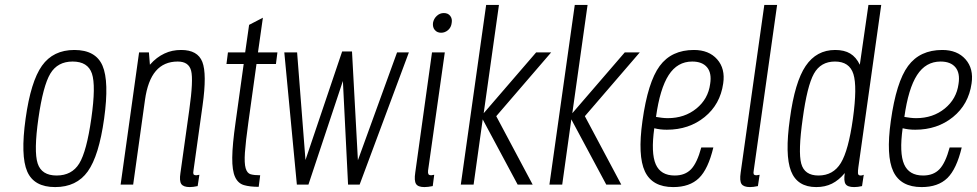

<svg xmlns="http://www.w3.org/2000/svg" viewBox="-20 -750 3969 780"><path d="M84 -268Q63 -117 90.5 -53.5Q118 10 204 10Q291 10 336.5 -53.5Q382 -117 403 -268Q424 -419 396.5 -483Q369 -547 282 -547Q196 -547 150.5 -483Q105 -419 84 -268ZM136 -269Q155 -402 184.5 -451Q214 -500 275 -500Q337 -500 353.5 -451Q370 -402 351 -269Q332 -135 302 -86Q272 -37 210 -37Q149 -37 133 -86Q117 -135 136 -269Z M702 -500Q747 -500 756.5 -462.5Q766 -425 749 -304L713 -47Q708 -15 716.5 -2.5Q725 10 751 10Q758 10 765.5 9Q773 8 783 6L790 -40Q780 -38 778 -38Q768 -38 766 -42.5Q764 -47 766 -57L803 -322Q821 -450 802 -498.5Q783 -547 716 -547Q697 -547 680.5 -543.5Q664 -540 648 -532.5Q632 -525 617.5 -514Q603 -503 589 -487L585 -537H545L470 0H521L569 -344Q580 -423 613 -461.5Q646 -500 702 -500Z M906 -537 900 -490H970L937 -253Q924 -162 923.5 -109.5Q923 -57 935 -31Q947 -5 971 2Q995 9 1031 9L1037 -38Q1013 -38 998.5 -42Q984 -46 978 -66.5Q972 -87 975 -130.5Q978 -174 989 -253L1022 -490H1101L1107 -537H1028L1048 -678L992 -649L976 -537Z M1186 0H1233L1373 -421L1394 0H1441L1641 -537H1593L1434 -99L1410 -541H1370L1221 -100L1187 -537H1135Z M1739 -657Q1737 -639 1746.5 -628Q1756 -617 1772 -617Q1788 -617 1800.5 -628Q1813 -639 1815 -657Q1818 -674 1809 -685.5Q1800 -697 1783 -697Q1767 -697 1754.5 -685.5Q1742 -674 1739 -657ZM1735 -537 1667 -49Q1662 -16 1670 -3Q1678 10 1704 10Q1712 10 1719.5 9Q1727 8 1738 6L1744 -40Q1734 -38 1732 -38Q1723 -38 1720.5 -42.5Q1718 -47 1719 -57L1787 -537Z M1852 0H1904L1941 -265L2083 0H2144L1996 -278L2219 -537H2158L1945 -290L2007 -730H1955Z M2212 0H2264L2301 -265L2443 0H2504L2356 -278L2579 -537H2518L2305 -290L2367 -730H2315Z M2590 -259Q2570 -117 2600 -53.5Q2630 10 2715 10Q2782 10 2819.5 -26.5Q2857 -63 2878 -151H2829Q2812 -88 2787.5 -62.5Q2763 -37 2721 -37Q2664 -37 2644 -82.5Q2624 -128 2638 -229Q2650 -226 2662.5 -224.5Q2675 -223 2689 -223Q2779 -223 2842.5 -274.5Q2906 -326 2918 -411Q2927 -471 2893.5 -509Q2860 -547 2799 -547Q2708 -547 2660 -482Q2612 -417 2590 -259ZM2792 -500Q2833 -500 2852.5 -476.5Q2872 -453 2865 -409Q2857 -348 2809 -309Q2761 -270 2693 -270Q2681 -270 2669 -271.5Q2657 -273 2645 -275Q2661 -390 2696.5 -445Q2732 -500 2792 -500Z M3085 -730 2989 -49Q2984 -15 2992.5 -2.5Q3001 10 3027 10Q3034 10 3041.5 9Q3049 8 3059 6L3066 -40Q3055 -38 3054 -38Q3044 -38 3042 -42.5Q3040 -47 3042 -57L3137 -730Z M3508 -730 3473 -487Q3458 -518 3434 -532.5Q3410 -547 3373 -547Q3297 -547 3253 -482Q3209 -417 3189 -268Q3168 -120 3193.5 -55Q3219 10 3296 10Q3332 10 3360 -4Q3388 -18 3412 -47Q3407 -15 3415 -2.5Q3423 10 3450 10Q3458 10 3465.5 9Q3473 8 3482 6L3489 -40Q3485 -38 3482 -37.5Q3479 -37 3476 -37Q3466 -37 3465.5 -46.5Q3465 -56 3467 -70L3560 -730ZM3445 -268Q3427 -139 3396 -88Q3365 -37 3305 -37Q3248 -37 3235 -85.5Q3222 -134 3241 -268Q3259 -401 3286.5 -450.5Q3314 -500 3372 -500Q3431 -500 3447 -449Q3463 -398 3445 -268Z M3599 -259Q3579 -117 3609 -53.5Q3639 10 3724 10Q3791 10 3828.5 -26.5Q3866 -63 3887 -151H3838Q3821 -88 3796.5 -62.5Q3772 -37 3730 -37Q3673 -37 3653 -82.5Q3633 -128 3647 -229Q3659 -226 3671.5 -224.5Q3684 -223 3698 -223Q3788 -223 3851.5 -274.5Q3915 -326 3927 -411Q3936 -471 3902.5 -509Q3869 -547 3808 -547Q3717 -547 3669 -482Q3621 -417 3599 -259ZM3801 -500Q3842 -500 3861.5 -476.5Q3881 -453 3874 -409Q3866 -348 3818 -309Q3770 -270 3702 -270Q3690 -270 3678 -271.5Q3666 -273 3654 -275Q3670 -390 3705.5 -445Q3741 -500 3801 -500Z"/></svg>

Font: Secuela Light
Style: Italic
Weight: 300
Italic angle: -8°
Designer: Fernando Haro
Foundry: deFharo
Version: Version 1.708